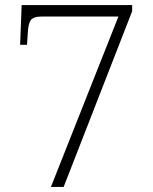

<svg xmlns="http://www.w3.org/2000/svg" viewBox="-20 -734 599 754"><path d="M180 0 445 -669H143Q116 -669 104.5 -659Q93 -649 90 -616L86 -558H59L65 -714H499V-690L230 0Z"/></svg>

Font: Noto Serif Tibetan ExtraLight
Style: Regular
Weight: 200
Designer: Monotype Design Team
Foundry: Monotype Imaging Inc.
Version: Version 2.103; ttfautohint (v1.8.4.7-5d5b)